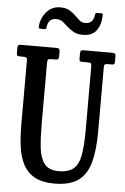

<svg xmlns="http://www.w3.org/2000/svg" viewBox="-64 -1025 708 1086"><g transform="rotate(5 290.0 -482.0)"><path d="M415 -684H384Q373.5 -684 370.2 -687.5Q367 -691 367 -702V-728Q367 -742 371 -746Q375 -750 388 -750H546Q559 -750 563.8 -746.8Q568.5 -743.5 568.5 -729.5V-703.5Q568.5 -690 564.5 -687Q560.5 -684 551 -684H531.5Q517 -684 512.5 -680.5Q508 -677 508 -663V-300Q508 -192.5 488.5 -122.5Q469 -52.5 420.8 -18.5Q372.5 15.5 287 15.5Q217.5 15.5 174.8 -8Q132 -31.5 109.5 -74.2Q87 -117 79.2 -175Q71.5 -233 71.5 -301.5V-662.5Q71.5 -677.5 65.8 -680.8Q60 -684 46 -684H30.5Q17 -684 14.2 -688.2Q11.5 -692.5 11.5 -706V-730.5Q11.5 -743.5 16.2 -746.8Q21 -750 33.5 -750H228.5Q240.5 -750 245.8 -747Q251 -744 251 -730.5V-706.5Q251 -691.5 246.5 -687.8Q242 -684 227 -684H211.5Q195 -684 190.5 -680.2Q186 -676.5 186 -660V-313Q186 -237.5 192.2 -179.8Q198.5 -122 223.5 -89.2Q248.5 -56.5 305.5 -56.5Q360.5 -56.5 389 -81Q417.5 -105.5 427.2 -159Q437 -212.5 437 -300V-661Q437 -676 433.2 -680Q429.5 -684 415 -684ZM373.5 -836.5Q342 -836.5 321 -848.2Q300 -860 283.5 -875.5Q270.5 -887.5 255 -900Q239.5 -912.5 218 -912.5Q192 -912.5 179.5 -898Q167 -883.5 165.5 -857Q164 -850 155 -850H132.5Q124 -850 122.8 -853.8Q121.5 -857.5 122 -865Q126.5 -912.5 157 -946.5Q187.5 -980.5 234 -980.5Q265.5 -980.5 285.8 -968.8Q306 -957 321.5 -941.5Q333.5 -929.5 347.5 -917Q361.5 -904.5 381 -904.5Q427.5 -904.5 432.5 -956Q433.5 -962 435 -964.5Q436.5 -967 444 -967H467Q474 -967 475.5 -964.5Q477 -962 476.5 -956Q474.5 -900.5 449.8 -868.5Q425 -836.5 373.5 -836.5Z"/></g></svg>

Font: Besley* Condensed Medium
Style: Regular
Weight: 500
Width: 3
Designer: Owen Earl
Foundry: indestructible type*
Version: Version 3.000; ttfautohint (v1.8.3)